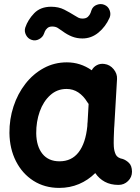

<svg xmlns="http://www.w3.org/2000/svg" viewBox="-20 -857 679 934"><path d="M556.6 42.5Q518.1 42.5 490 27.3Q461.9 12.2 443.4 -15.1Q408.7 19.5 364.3 38.3Q319.8 57.1 268.1 57.1Q197.3 57.1 142.8 22.5Q88.4 -12.2 57.6 -72.8Q26.9 -133.3 25.9 -210Q25.4 -277.3 45.7 -339.1Q65.9 -400.9 103.5 -449.2Q141.1 -497.6 192.6 -525.6Q244.1 -553.7 305.2 -553.7Q371.1 -553.7 426.3 -515.1Q434.6 -531.2 451.2 -540Q467.8 -548.8 487.8 -545.9Q514.6 -542.5 532.7 -520.5Q550.8 -498.5 549.3 -472.7L536.1 -244.6Q535.6 -239.3 535.2 -233.4Q534.2 -212.4 533.4 -185.5Q532.7 -158.7 533.7 -143.6Q535.2 -121.6 543.2 -105Q551.3 -88.4 577.6 -83.5Q593.3 -78.1 607.4 -64.5Q621.6 -50.8 622.1 -22Q622.1 4.9 602.8 23.7Q583.5 42.5 556.6 42.5ZM269.5 -72.3Q328.6 -72.3 362.5 -116.5Q396.5 -160.6 404.8 -243.2Q404.8 -250 405.3 -255.9Q405.3 -260.3 406.2 -264.2L411.1 -351.1Q407.2 -355.5 404.3 -360.8Q386.2 -390.6 360.8 -407.5Q335.4 -424.3 303.7 -424.3Q257.8 -424.3 224.4 -394Q190.9 -363.8 173.3 -314.5Q155.8 -265.1 156.2 -208.5Q157.2 -145 186.5 -108.6Q215.8 -72.3 269.5 -72.3ZM133.8 -663.1Q115.7 -668.9 106.4 -687Q97.2 -705.1 103 -723.1Q115.7 -760.7 146.2 -792.5Q176.8 -824.2 228.5 -824.2Q265.1 -824.2 292.7 -810.1Q320.3 -795.9 342.8 -781.7Q352.5 -775.4 361.1 -771Q369.6 -766.6 380.9 -766.6Q398.4 -766.6 407.5 -775.1Q416.5 -783.7 420.4 -793.9Q424.3 -804.2 425.3 -808.1Q432.1 -826.7 451.4 -833.7Q470.7 -840.8 487.8 -833.5Q505.9 -826.2 513.2 -807.4Q520.5 -788.6 513.2 -771Q493.7 -727.1 459 -698.5Q424.3 -669.9 380.9 -669.9Q354 -669.9 330.3 -679.2Q306.6 -688.5 283.7 -705.6Q271.5 -714.8 260.5 -721.4Q249.5 -728 233.9 -728Q219.2 -728 210.7 -720.5Q202.1 -712.9 198.5 -704.6Q194.8 -696.3 194.3 -693.8Q188 -675.8 169.9 -666.3Q151.9 -656.7 133.8 -663.1Z"/></svg>

Font: Mikhak-DS2-FD Bold
Style: Regular
Weight: 700
Designer: Amin Abedi
Version: Version 3.4